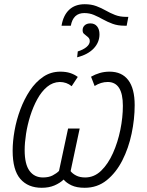

<svg xmlns="http://www.w3.org/2000/svg" viewBox="-20 -881 697 911"><path d="M272 -759Q280 -808 308 -834.5Q336 -861 382 -861Q413 -861 437 -852Q461 -843 482 -831Q503 -819 526 -810Q549 -801 578 -801H589L581 -759H571Q539 -759 514.5 -768Q490 -777 468.5 -789Q447 -801 426 -810Q405 -819 380 -819Q327 -819 316 -759ZM349 -637Q375 -645 390.5 -658Q406 -671 406 -686Q406 -695 401.5 -700.5Q397 -706 390 -711Q383 -716 377.5 -721.5Q372 -727 372 -738Q372 -752 382 -761Q392 -770 409 -770Q429 -770 440.5 -756Q452 -742 452 -718Q452 -680 424.5 -651Q397 -622 346 -609ZM178 10Q113 10 76.5 -32Q40 -74 40 -166Q40 -210 49 -261Q58 -312 76.5 -361.5Q95 -411 122 -451.5Q149 -492 185 -516.5Q221 -541 266 -541Q293 -541 313 -534.5Q333 -528 349 -516L320 -472Q296 -492 263 -492Q230 -491 203.5 -469Q177 -447 157 -410.5Q137 -374 123.5 -331Q110 -288 103.5 -245.5Q97 -203 97 -169Q97 -102 120 -70.5Q143 -39 184 -39Q211 -39 229.5 -48.5Q248 -58 260 -70L303 -271H358L315 -69Q324 -57 341.5 -48Q359 -39 384 -39Q427 -39 460 -71Q493 -103 516 -154.5Q539 -206 551 -265Q563 -324 563 -379Q563 -492 491 -492Q459 -492 429 -473L412 -517Q431 -528 453 -534.5Q475 -541 500 -541Q558 -541 588.5 -501Q619 -461 619 -382Q619 -316 604.5 -247Q590 -178 560.5 -120Q531 -62 486.5 -26Q442 10 382 10Q344 10 319.5 -1.5Q295 -13 282 -29Q264 -12 238 -1Q212 10 178 10Z"/></svg>

Font: Noto Sans SemiCondensed Light
Style: Italic
Weight: 300
Width: 4
Italic angle: -12°
Designer: Monotype Design Team
Foundry: Monotype Imaging Inc.
Version: Version 2.013; ttfautohint (v1.8.4.7-5d5b)